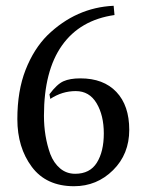

<svg xmlns="http://www.w3.org/2000/svg" viewBox="-20 -630 500 664"><path d="M258 -359Q338 -359 382.5 -312Q427 -265 427 -181Q427 -97 371 -41.5Q315 14 236 14Q140 14 90 -53Q40 -120 40 -218Q40 -316 68.5 -388.5Q97 -461 144 -508Q243 -604 373 -610L376 -578Q257 -561 194.5 -473Q132 -385 132 -230Q132 -158 154 -97Q166 -66 188 -47.5Q210 -29 240 -29Q291 -29 315 -67.5Q339 -106 339 -168.5Q339 -231 314 -273Q289 -315 242 -315Q195 -315 154 -288L151 -304Q177 -339 199.5 -349Q222 -359 258 -359Z"/></svg>

Font: Buenard
Style: Regular
Weight: 400
Designer: Gustavo Ibarra
Foundry: FontFuror
Version: Version 1.001 2011